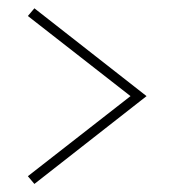

<svg xmlns="http://www.w3.org/2000/svg" viewBox="-20 -541 431 474"><path d="M64.9 -86.9 341.8 -303.7 64.9 -520.5 48.8 -501.5 302.2 -303.7 48.8 -106Z"/></svg>

Font: Estedad-FD VF
Style: Regular
Weight: 100
Designer: Amin Abedi
Version: Version 7.3